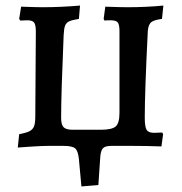

<svg xmlns="http://www.w3.org/2000/svg" viewBox="-20 -525 654 691"><path d="M564 -48 567 -42 561 2Q509 0 453 0H381Q359 0 351 8Q343 16 341 38L334 141L273 146L264 48Q261 18 250.5 9Q240 0 208 0H154Q131 0 86 3L44 6L49 -42Q75 -47 86.5 -53Q98 -59 102.5 -70.5Q107 -82 107 -106L109 -411Q109 -435 103 -443.5Q97 -452 78 -452L53 -451L49 -457L56 -501Q110 -499 133 -499Q199 -499 268 -505L264 -457Q239 -453 228.5 -448Q218 -443 214 -432Q210 -421 209 -397Q200 -186 200 -101Q200 -76 209 -67Q218 -58 242 -58H342Q383 -58 396.5 -70Q410 -82 410 -119V-413Q410 -436 404 -444Q398 -452 378 -452Q365 -452 356 -451L353 -457L359 -501Q413 -499 438 -499Q507 -499 568 -505L563 -457Q533 -453 523.5 -444.5Q514 -436 512 -414Q501 -196 501 -102Q501 -69 507.5 -58Q514 -47 534 -47Z"/></svg>

Font: Alegreya SC Medium
Style: Regular
Weight: 500
Designer: Juan Pablo del Peral
Foundry: Huerta Tipografica
Version: Version 2.007; ttfautohint (v1.6)